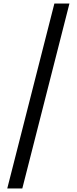

<svg xmlns="http://www.w3.org/2000/svg" viewBox="-20 -871 433 1084"><path d="M21 193 287 -851H372L106 193Z"/></svg>

Font: Noto Sans Tamil UI
Style: Regular
Weight: 400
Designer: Jelle Bosma - Monotype Design Team
Foundry: Monotype Imaging Inc.
Version: Version 2.004